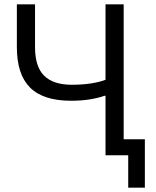

<svg xmlns="http://www.w3.org/2000/svg" viewBox="-20 -718 722 888"><path d="M573 150V0H468V-275H463Q436 -265 396 -258.5Q356 -252 309 -252Q180 -252 119 -313Q58 -374 58 -500V-698H142V-500Q142 -409 184.5 -367.5Q227 -326 312 -326Q362 -326 402.5 -332.5Q443 -339 468 -349V-698H552V-74H650V150Z"/></svg>

Font: IBM Plex Sans
Style: Regular
Weight: 400
Designer: Mike Abbink, Paul van der Laan, Pieter van Rosmalen
Foundry: Bold Monday
Version: Version 3.201